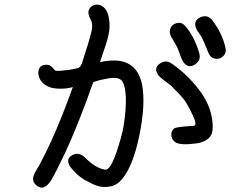

<svg xmlns="http://www.w3.org/2000/svg" viewBox="-20 -816 1040 856"><path d="M613.3 -439.5Q629.9 -352.5 601.6 -213.9Q574.2 -78.1 524.4 -17.6Q502.9 8.8 472.7 15.1Q442.4 21.5 414.1 12.7Q392.6 5.9 356.4 -14.6Q342.8 -22.5 327.6 -35.6Q312.5 -48.8 297.4 -66.9Q282.2 -85 284.2 -101.6Q286.1 -119.1 310.5 -127.9Q335.9 -136.7 361.3 -111.3Q406.2 -66.4 448.2 -59.6Q471.7 -55.7 500 -139.6Q523.4 -209 531.2 -254.9Q543 -330.1 541 -382.8Q538.1 -448.2 516.6 -461.9Q496.1 -475.6 439.5 -461.9Q426.8 -459 425.8 -459L396.5 -450.2Q390.6 -435.5 385.7 -422.9Q381.8 -413.1 375.5 -394Q369.1 -375 366.2 -367.2Q311.5 -222.7 268.6 -130.9Q231.4 -52.7 210 -15.6Q175.8 41 140.6 8.8Q121.1 -8.8 130.9 -35.2Q133.8 -43.9 144 -61Q154.3 -78.1 156.2 -81.1Q183.6 -132.8 210 -190.4Q255.9 -292 304.7 -427.7Q274.4 -418.9 235.8 -420.9Q197.3 -422.9 172.9 -444.3Q158.2 -457 152.8 -477.1Q147.5 -497.1 156.2 -512.7Q165 -528.3 189.5 -527.3Q206.1 -526.4 217.8 -510.7Q224.6 -502 226.6 -501Q236.3 -498 285.2 -503.9L324.2 -511.7Q329.1 -512.7 331.1 -513.7Q339.8 -518.6 345.7 -535.2Q378.9 -635.7 388.7 -679.7Q391.6 -693.4 390.6 -705.6Q389.6 -717.8 384.8 -727.5Q367.2 -758.8 378.9 -777.3Q385.7 -789.1 399.9 -793.5Q414.1 -797.9 426.8 -793Q454.1 -782.2 462.9 -747.1Q471.7 -711.9 466.8 -677.7Q463.9 -657.2 457 -633.8Q450.2 -610.4 439.9 -581.5Q429.7 -552.7 425.8 -539.1Q509.8 -556.6 553.7 -531.2Q599.6 -505.9 613.3 -439.5ZM926.8 -276.4Q932.6 -231.4 918.9 -210Q901.4 -183.6 856.4 -176.8Q786.1 -167 761.7 -181.6Q756.8 -185.5 752 -191.4Q747.1 -197.3 745.1 -205.1Q742.2 -218.8 746.1 -229Q750 -239.3 757.8 -244.1Q769.5 -251 843.8 -254.9Q861.3 -255.9 838.9 -303.2Q816.4 -350.6 801.8 -370.1Q789.1 -387.7 745.1 -431.6Q740.2 -436.5 716.8 -453.6Q693.4 -470.7 685.5 -481.4Q664.1 -511.7 691.4 -531.7Q718.8 -551.8 746.1 -532.2Q815.4 -484.4 867.2 -416Q918 -350.6 926.8 -276.4ZM868.2 -579.1Q846.7 -653.3 805.7 -700.2Q791 -717.8 770 -713.4Q749 -709 740.7 -691.9Q732.4 -674.8 742.2 -653.3Q744.1 -649.4 754.4 -632.8Q764.6 -616.2 769.5 -606.4Q773.4 -598.6 781.7 -574.7Q790 -550.8 796.9 -540Q818.4 -509.8 848.1 -527.8Q877.9 -545.9 868.2 -579.1ZM985.4 -601.6Q971.7 -667 925.8 -726.6Q904.3 -752.9 873 -738.8Q841.8 -724.6 853.5 -691.4Q856.4 -682.6 867.2 -668Q877.9 -653.3 880.9 -646.5Q887.7 -632.8 898.4 -606.9Q909.2 -581.1 910.2 -578.1Q918.9 -557.6 939.5 -554.2Q960 -550.8 975.1 -565.4Q990.2 -580.1 985.4 -601.6Z"/></svg>

Font: irohamaru Regular
Style: Regular
Weight: 400
Designer: [Source Han Sans]
Ryoko NISHIZUKA  (kana & ideographs); Paul D. Hunt (Latin, Greek & Cyrillic); Wenlong ZHANG  (bopomofo
Version: Version 1.00